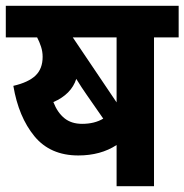

<svg xmlns="http://www.w3.org/2000/svg" viewBox="-20 -642 636 662"><path d="M511 -513V0H382V-142Q327 -106 250 -106Q153 -106 98.5 -172.5Q44 -239 26 -346Q78 -358 102.5 -381.5Q127 -405 127 -446Q127 -464 121.5 -481Q116 -498 108 -513H0V-622H596V-513ZM382 -513H231L382 -289ZM279 -315Q262 -339 243 -370Q226 -317 164 -290Q178 -254 202 -234.5Q226 -215 263 -215Q306 -215 336 -233Z"/></svg>

Font: Noto Sans SemiCondensed
Style: Bold Italic
Weight: 700
Width: 4
Italic angle: -12°
Designer: Monotype Design Team
Foundry: Monotype Imaging Inc.
Version: Version 2.013; ttfautohint (v1.8.4.7-5d5b)